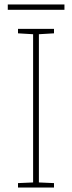

<svg xmlns="http://www.w3.org/2000/svg" viewBox="-20 -844 323 864"><path d="M270 -824H15V-800H270ZM223 0V-20L155 -23V-690L223 -694V-714H61V-694L129 -690V-23L61 -20V0Z"/></svg>

Font: Noto Sans Arabic Thin
Style: Regular
Weight: 100
Designer: Monotype Design Team, Nadine Chahine, Nizar Qandah and Khaled Hosny
Foundry: Monotype Imaging Inc.
Version: Version 2.012